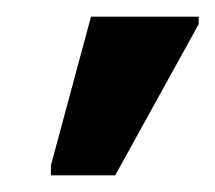

<svg xmlns="http://www.w3.org/2000/svg" viewBox="-20 -786 258 230"><path d="M41 -576V-588L89 -766H218V-757L118 -576Z"/></svg>

Font: Noto Sans ExtraCondensed SemiBold
Style: Regular
Weight: 600
Width: 2
Designer: Monotype Design Team
Foundry: Monotype Imaging Inc.
Version: Version 2.013; ttfautohint (v1.8.4.7-5d5b)